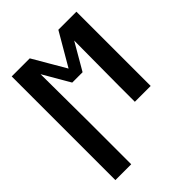

<svg xmlns="http://www.w3.org/2000/svg" viewBox="-209 -644 969 969"><g transform="rotate(-45 275.0 -160.0)"><path d="M44 210V-530H173L275 -355L377 -530H506V0H393V-106Q393 -188 394 -270Q395 -352 395 -435L312 -292H238L155 -435Q155 -352 156 -270Q157 -188 157 -106V210Z"/></g></svg>

Font: Lode Term
Style: Bold
Weight: 700
Monospace: yes
Designer: Belleve Invis
Foundry: Belleve Invis
Version: Version 29.2.0